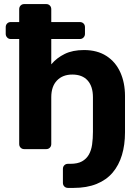

<svg xmlns="http://www.w3.org/2000/svg" viewBox="-20 -730 682 940"><path d="M313 190Q302 190 295 183Q288 176 288 165V97Q288 86 295 79Q302 72 313 72H325Q360 72 381.5 60Q403 48 415 27Q427 6 431 -23Q435 -52 435 -85V-254Q435 -307 409 -336Q383 -365 334 -365Q287 -365 259 -336Q231 -307 231 -254V-25Q231 -14 224 -7Q217 0 207 0H98Q88 0 81 -7Q74 -14 74 -25V-539H32Q22 -539 15 -546.5Q8 -554 8 -564V-597Q8 -608 15 -615Q22 -622 32 -622H74V-685Q74 -696 81 -703Q88 -710 98 -710H207Q217 -710 224 -703Q231 -696 231 -685V-622H371Q382 -622 389 -615Q396 -608 396 -597V-564Q396 -554 389 -546.5Q382 -539 371 -539H231V-415Q258 -447 297 -466Q336 -485 391 -485Q456 -485 501 -456Q546 -427 569 -376Q592 -325 592 -260V-82Q592 -21 577 29Q562 79 531.5 115Q501 151 453 170.5Q405 190 340 190Z"/></svg>

Font: Rubik SemiBold
Style: Regular
Weight: 600
Designer: Hubert and Fischer
Foundry: Hubert and Fischer
Version: Version 2.300;gftools[0.9.30]